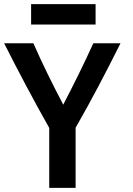

<svg xmlns="http://www.w3.org/2000/svg" viewBox="-22 -906 648 932"><path d="M563 -696H431Q397 -621 360 -546Q323 -471 285 -398Q247 -470 210 -545.5Q173 -621 140 -696H-2Q50 -593 104.5 -490.5Q159 -388 217 -285V6H345V-286Q403 -387 457 -489.5Q511 -592 563 -696ZM442 -787V-886H129V-787Z"/></svg>

Font: Repo DemiBold
Style: Regular
Weight: 600
Designer: Stefan Peev
Foundry: Context Ltd
Version: Version 1.502